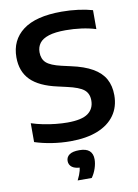

<svg xmlns="http://www.w3.org/2000/svg" viewBox="-105 -818 810 1128"><g transform="rotate(-10 300.0 -253.5)"><path d="M264.5 9.5Q208.5 9.5 153.8 1Q99 -7.5 51.5 -23V-135.5Q84.5 -124.5 122 -117Q159.5 -109.5 196.2 -105.8Q233 -102 265 -102Q351 -102 388 -129Q425 -156 425 -205.5Q425 -247.5 397.2 -270Q369.5 -292.5 297.5 -308.5L245 -320.5Q137 -344 86.2 -395.2Q35.5 -446.5 35.5 -530.5Q35.5 -633.5 112.2 -691.5Q189 -749.5 343 -749.5Q394.5 -749.5 441.8 -743.2Q489 -737 527 -726V-613Q488 -625.5 441.2 -631.8Q394.5 -638 347.5 -638Q285 -638 246.8 -625.8Q208.5 -613.5 191.5 -590.8Q174.5 -568 174.5 -536.5Q174.5 -496.5 199 -474Q223.5 -451.5 288 -436.5L341 -424.5Q420 -407.5 469 -379.2Q518 -351 540.8 -309.8Q563.5 -268.5 563.5 -213Q563.5 -143.5 528 -93.5Q492.5 -43.5 425.5 -17Q358.5 9.5 264.5 9.5ZM264.5 243.5Q280.5 211.5 286 189.2Q291.5 167 291.5 143.5L315.5 172H305Q263 172 244.5 158Q226 144 226 121Q226 97.5 245 83.8Q264 70 304 70Q345.5 70 364.8 87.5Q384 105 384 138Q384 163 374.5 191.8Q365 220.5 348.5 243.5Z"/></g></svg>

Font: Encode Sans SC SemiExpanded SemiBold
Style: Regular
Weight: 600
Width: 6
Designer: Multiple Designers
Foundry: Impallari Type
Version: Version 3.002